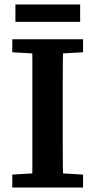

<svg xmlns="http://www.w3.org/2000/svg" viewBox="-20 -840 427 860"><path d="M35 0V-58L170 -66H217L352 -58V0ZM124 0Q125 -51 125 -101.5Q125 -152 125 -203.5Q125 -255 125 -306V-358Q125 -409 125 -460Q125 -511 125 -562Q125 -613 124 -664H263Q262 -614 261.5 -563Q261 -512 261 -461Q261 -410 261 -358V-307Q261 -256 261 -204.5Q261 -153 261.5 -102Q262 -51 263 0ZM35 -606V-664H352V-606L217 -598H170ZM49 -742V-820H339V-742Z"/></svg>

Font: Source Serif 4 SemiBold
Style: Regular
Weight: 600
Designer: Frank Grießhammer
Foundry: Adobe Systems Incorporated
Version: Version 4.004;hotconv 1.0.116;makeotfexe 2.5.65601